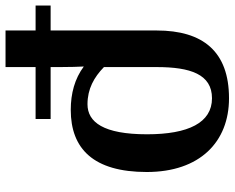

<svg xmlns="http://www.w3.org/2000/svg" viewBox="-98 -492 828 677"><g transform="rotate(90 315.5 -154.0)"><path d="M85 240H214V134H397V81H214V49C214 13 213 -18 212 -36C255 -4 307 10 365 10C502 10 584 -70 584 -258C584 -445 478 -548 324 -548C159 -548 85 -456 85 -293V81H-3V134H85ZM345 -49C291 -49 250 -72 214 -107V-293C214 -411 239 -488 324 -488C410 -488 451 -405 451 -259C451 -105 408 -49 345 -49Z"/></g></svg>

Font: Noto Serif Semi
Style: Regular
Weight: 600
Designer: Monotype Design Team
Foundry: Monotype Imaging Inc.
Version: Version 1.002